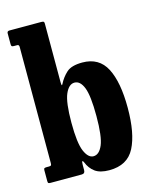

<svg xmlns="http://www.w3.org/2000/svg" viewBox="-119 -857 747 949"><g transform="rotate(-15 255.0 -382.5)"><path d="M24 -700Q15.5 -700 13 -702.8Q10.5 -705.5 10.5 -713.5V-768.5Q10.5 -780 22.5 -780H184.5Q192.5 -780 196.5 -778.2Q200.5 -776.5 200.5 -768V-467.5Q200.5 -443 207 -456.5Q222.5 -487.5 247.8 -510.8Q273 -534 329 -534Q414.5 -534 451.5 -462.8Q488.5 -391.5 488.5 -260Q488.5 -129 451.5 -57Q414.5 15 321.5 15Q274 15 248.5 -4Q223 -23 210.5 -55Q206.5 -64.5 203.5 -62.5Q200.5 -60.5 200.5 -44V-18Q200.5 0 183.5 0H24Q15.5 0 13 -2.2Q10.5 -4.5 10.5 -13V-68Q10.5 -76 14 -78Q17.5 -80 25.5 -80H37Q46 -80 48.2 -82.8Q50.5 -85.5 50.5 -95V-688.5Q50.5 -700 41 -700ZM200.5 -260Q200.5 -156 218.5 -114Q236.5 -72 263.5 -72Q293 -72 310.8 -114Q328.5 -156 328.5 -260Q328.5 -364.5 312 -406.2Q295.5 -448 266 -448Q237 -448 218.8 -406.2Q200.5 -364.5 200.5 -260Z"/></g></svg>

Font: Besley* Condensed
Style: Bold
Weight: 700
Width: 3
Designer: Owen Earl
Foundry: indestructible type*
Version: Version 3.000; ttfautohint (v1.8.3)